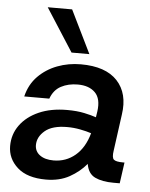

<svg xmlns="http://www.w3.org/2000/svg" viewBox="-54 -790 662 847"><g transform="rotate(5 277.5 -367.0)"><path d="M181 12Q98 12 54.5 -27Q11 -66 11 -122Q11 -174 40.5 -214.5Q70 -255 123 -278.5Q176 -302 248 -302Q292 -302 324.5 -295Q357 -288 377 -281L381 -307Q389 -364 362 -391Q335 -418 285 -418Q243 -418 211 -401Q179 -384 165 -345H54Q67 -399 102.5 -435Q138 -471 187 -489.5Q236 -508 291 -508Q401 -508 452.5 -452.5Q504 -397 490 -303L468 -142Q463 -110 472.5 -101.5Q482 -93 513 -93H520L507 0H479Q429 0 397.5 -15Q366 -30 359 -73Q329 -37 285 -12.5Q241 12 181 12ZM124 -136Q124 -108 146.5 -91.5Q169 -75 207 -75Q262 -75 303 -109.5Q344 -144 362 -209Q341 -216 312.5 -221.5Q284 -227 255 -227Q189 -227 156.5 -199.5Q124 -172 124 -136ZM245 -556 123 -746H231L324 -556Z"/></g></svg>

Font: Host Grotesk Medium
Style: Italic
Weight: 500
Italic angle: -8°
Designer: Doğukan Karapınar based on Poppins by Indian Type Foundry, Jonny Pinhorn
Foundry: Element Type
Version: Version 1.001; ttfautohint (v1.8.4.7-5d5b)